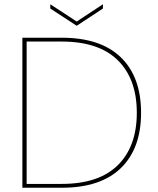

<svg xmlns="http://www.w3.org/2000/svg" viewBox="-20 -881 742 901"><path d="M270 -704Q452 -704 547 -612Q642 -520 642 -352Q642 -184 547 -92Q452 0 270 0H85V-704ZM105 -18H270Q444 -18 533 -106Q622 -194 622 -352Q622 -510 533 -598Q444 -686 270 -686H105ZM340 -780 463 -861V-841L340 -760L216 -841V-861Z"/></svg>

Font: Poppins Thin
Style: Regular
Weight: 250
Designer: Ninad Kale (Devanagari), Jonny Pinhorn (Latin)
Foundry: Indian Type Foundry
Version: Version 3.200;PS 1.000;hotconv 16.6.54;makeotf.lib2.5.65590